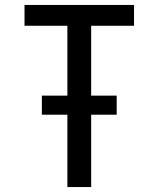

<svg xmlns="http://www.w3.org/2000/svg" viewBox="-20 -755 640 775"><path d="M252 0V-292H149V-369H252V-651H79V-735H521V-651H348V-369H451V-292H348V0Z"/></svg>

Font: Iosevka Fixed Curly Md Ex
Style: Regular
Weight: 500
Width: 7
Monospace: yes
Designer: Belleve Invis
Foundry: Belleve Invis
Version: Version 30.1.2